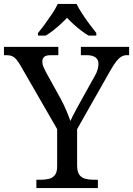

<svg xmlns="http://www.w3.org/2000/svg" viewBox="-25 -951 673 971"><path d="M159 0V-42H182Q204 -42 222.5 -46.5Q241 -51 252.5 -65.5Q264 -80 264 -109V-298L79 -619Q68 -638 58.5 -649.5Q49 -661 37 -666.5Q25 -672 8 -672H-5V-714H270V-672H233Q206 -672 197.5 -662.5Q189 -653 189 -640Q189 -626 195 -612Q201 -598 207 -587L281 -453Q298 -422 310.5 -392Q323 -362 331 -339Q340 -360 357 -391Q374 -422 391 -453L455 -568Q465 -585 469 -600.5Q473 -616 473 -628Q473 -650 457.5 -661Q442 -672 413 -672H384V-714H628V-672H616Q602 -672 589.5 -665Q577 -658 563.5 -641Q550 -624 533 -594L365 -298V-114Q365 -83 376 -67.5Q387 -52 406 -47Q425 -42 447 -42H470V0ZM167 -784Q183 -803 202 -829Q221 -855 239 -882Q257 -909 267 -931H362Q373 -909 390.5 -882Q408 -855 427.5 -829Q447 -803 462 -784V-771H423Q404 -782 384.5 -797Q365 -812 347 -828.5Q329 -845 314 -861Q299 -845 281 -828.5Q263 -812 244 -797Q225 -782 206 -771H167Z"/></svg>

Font: Noto Serif Gujarati
Style: Regular
Weight: 400
Designer: Universal Thirst, Indian Type Foundry and the Monotype Design Team
Foundry: Monotype Imaging Inc.
Version: Version 2.102